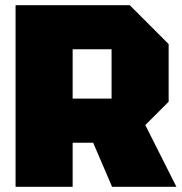

<svg xmlns="http://www.w3.org/2000/svg" viewBox="-20 -720 700 740"><path d="M260 -340H410V-530H260ZM630 -550V-328L540 -238L660 0H412L339 -170H260V0H40V-700H480Z"/></svg>

Font: Tektur Black
Style: Regular
Weight: 900
Designer: Adam Jagosz
Foundry: Adam Jagosz
Version: Version 1.005;gftools[0.9.30]